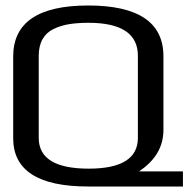

<svg xmlns="http://www.w3.org/2000/svg" viewBox="-20 -679 686 699"><path d="M646 0H301Q28 0 28 -176V-473Q28 -659 301 -659Q575 -659 575 -474V-206Q575 -114 486 -55H646ZM302 -596Q262 -596 231.5 -591Q201 -586 175 -573.5Q149 -561 135 -536.5Q121 -512 121 -476V-177Q121 -65 303 -65Q482 -65 482 -177V-476Q482 -596 302 -596Z"/></svg>

Font: Gamestation Display
Style: Regular
Weight: 400
Designer: Jonas Hecksher
Foundry: Jonas Hecksher, Playtypeª, e-types AS
Version: Version 1.003